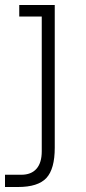

<svg xmlns="http://www.w3.org/2000/svg" viewBox="-25 -545 343 768"><path d="M-5 154H60Q100 154 121 130Q142 106 142 60V-479H52V-525H194V46Q194 131 160.5 167Q127 203 47 203H-5Z"/></svg>

Font: Sora-SIA ExtraLight
Style: Regular
Weight: 200
Designer: Jonathan Barnbrook, Julián Moncada
Foundry: Barnbrook Fonts
Version: Version 2.000